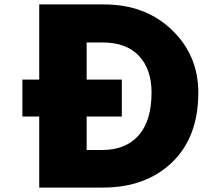

<svg xmlns="http://www.w3.org/2000/svg" viewBox="-20 -803 951 858"><path d="M80.1 -282.2V-447.3H155.3V-783.2H444.3Q629.9 -783.2 748 -669.4Q866.2 -555.7 866.2 -389.6Q866.2 -189.5 748.5 -77.1Q630.9 35.2 440.4 35.2H155.3V-282.2ZM367.2 -132.8H437.5Q542 -132.8 599.6 -198.2Q657.2 -263.7 657.2 -389.6Q657.2 -493.2 601.1 -553.2Q544.9 -613.3 437.5 -613.3H367.2V-447.3H524.4V-282.2H367.2Z"/></svg>

Font: GenEi M Gothic v2 Black
Style: Regular
Weight: 900
Version: Version 2.0